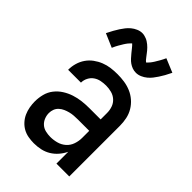

<svg xmlns="http://www.w3.org/2000/svg" viewBox="-226 -852 952 952"><g transform="rotate(45 250.0 -375.5)"><path d="M197 8Q178 8 158 4.5Q138 1 121 -8.5Q104 -18 90.5 -33Q77 -48 69 -66Q61 -84 57.5 -103.5Q54 -123 54 -142Q54 -168 60.5 -193.5Q67 -219 83 -239.5Q99 -260 121 -274Q143 -288 167.5 -296Q192 -304 217.5 -307Q243 -310 269 -310H348V-355Q348 -375 341.5 -393.5Q335 -412 320.5 -425Q306 -438 287 -443Q268 -448 249 -448Q231 -448 213.5 -444.5Q196 -441 181.5 -431Q167 -421 158.5 -404.5Q150 -388 150 -370Q150 -370 150 -370Q150 -370 150 -370H60Q60 -370 60 -370.5Q60 -371 60 -371Q60 -394 66.5 -416.5Q73 -439 86 -458Q99 -477 118 -491Q137 -505 158.5 -513.5Q180 -522 202.5 -525Q225 -528 249 -528Q273 -528 297 -524.5Q321 -521 343.5 -511.5Q366 -502 384.5 -486Q403 -470 415.5 -449Q428 -428 433 -404Q438 -380 438 -355V0H348V-83Q338 -62 322.5 -44Q307 -26 287 -14Q267 -2 244 3Q221 8 197 8ZM233 -72Q255 -72 277 -78Q299 -84 316 -99Q333 -114 340.5 -136Q348 -158 348 -180V-230H269Q255 -230 241 -229Q227 -228 213.5 -224.5Q200 -221 187.5 -215.5Q175 -210 164.5 -200.5Q154 -191 149 -178Q144 -165 144 -151Q144 -134 150.5 -118Q157 -102 169.5 -91Q182 -80 199 -76Q216 -72 233 -72ZM308 -597Q294 -597 282 -601.5Q270 -606 260 -613Q250 -620 241 -630Q232 -640 224.5 -649Q217 -658 208 -669.5Q199 -681 192 -687Q190 -685 184.5 -679.5Q179 -674 176.5 -670.5Q174 -667 171 -663Q168 -659 165 -654Q162 -649 158.5 -643Q155 -637 151 -630.5Q147 -624 143.5 -616.5Q140 -609 136 -600L64 -631Q73 -649 81.5 -664.5Q90 -680 98 -692Q106 -704 114.5 -715Q123 -726 135 -736Q147 -746 162 -752.5Q177 -759 192 -759Q200 -759 207.5 -757Q215 -755 221.5 -752.5Q228 -750 235 -745.5Q242 -741 247.5 -736.5Q253 -732 259 -726Q265 -720 269.5 -714.5Q274 -709 278.5 -703Q283 -697 288.5 -690Q294 -683 298 -678Q302 -673 308 -669Q310 -671 315.5 -676.5Q321 -682 323.5 -685.5Q326 -689 329 -693Q332 -697 335 -702Q338 -707 341.5 -713Q345 -719 349 -725.5Q353 -732 356.5 -739.5Q360 -747 364 -755L436 -725Q427 -706 418.5 -691Q410 -676 402 -664Q394 -652 385.5 -641Q377 -630 365 -620Q353 -610 338 -603.5Q323 -597 308 -597Z"/></g></svg>

Font: Iosevka SS04 Medium
Style: Regular
Weight: 500
Monospace: yes
Designer: Belleve Invis
Foundry: Belleve Invis
Version: Version 19.0.0; ttfautohint (v1.8.4)